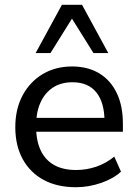

<svg xmlns="http://www.w3.org/2000/svg" viewBox="-20 -774 574 803"><path d="M298 9Q219 9 162.5 -21.5Q106 -52 75 -108.5Q44 -165 44 -242Q44 -318 74.5 -375Q105 -432 158.5 -464Q212 -496 281 -496Q348 -496 395.5 -467Q443 -438 468.5 -384.5Q494 -331 494 -256V-223H115V-281H434L417 -267Q417 -345 383 -387.5Q349 -430 283 -430Q235 -430 201 -407.5Q167 -385 149 -344.5Q131 -304 131 -251V-245Q131 -185 150.5 -144.5Q170 -104 207 -83.5Q244 -63 298 -63Q341 -63 381.5 -76.5Q422 -90 458 -119L486 -56Q453 -26 401.5 -8.5Q350 9 298 9ZM129 -552 239 -754H323L433 -552H371L281 -696L191 -552Z"/></svg>

Font: Nunito Sans 12pt Medium
Style: Regular
Weight: 500
Designer: Vernon Adams
Foundry: Vernon Adams
Version: Version 3.101;gftools[0.9.27]